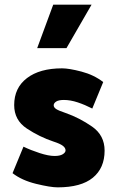

<svg xmlns="http://www.w3.org/2000/svg" viewBox="-20 -795 499 826"><path d="M209 -775H374L266 -588H140ZM262 -309Q322 -288 376 -250.5Q430 -213 430 -147Q430 -72 379.5 -30.5Q329 11 228 11Q197 11 135.5 -4Q74 -19 34 -50L81 -164Q112 -149 150.5 -136.5Q189 -124 215 -124Q238 -124 250 -131.5Q262 -139 262 -148Q262 -159 250 -168Q238 -177 210 -186Q150 -206 95.5 -242Q41 -278 41 -343Q41 -417 96 -459Q151 -501 247 -501Q277 -501 330.5 -487Q384 -473 424 -442L377 -328Q346 -344 314.5 -354.5Q283 -365 255 -365Q232 -365 221.5 -358Q211 -351 211 -342Q211 -333 221.5 -326Q232 -319 262 -309Z"/></svg>

Font: Palanquin Dark SemiBold
Style: Regular
Weight: 600
Designer: Pria Ravichandran
Version: Version 1.001